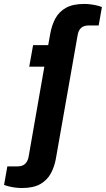

<svg xmlns="http://www.w3.org/2000/svg" viewBox="-101 -752 529 960"><path d="M9.1 188.1Q-6.1 188.1 -22.9 186.1Q-39.6 184.1 -55 180.4Q-70.3 176.7 -80.6 172.4L-64.3 80H-13.9Q10.7 80 24.3 67.5Q38 54.9 42.2 30.9L120.8 -418.8H45.2L64.5 -526.4H140.1L150.3 -583.7Q158.1 -627.1 176.4 -660.6Q194.7 -694 229.3 -713.2Q264 -732.3 320.2 -732.3Q335.6 -732.3 352.2 -730.2Q368.9 -728.1 383.9 -724.5Q398.9 -720.9 408.6 -716.7L392.3 -624.7H343.1Q318.7 -624.7 305.2 -613Q291.7 -601.3 287.5 -578L178.5 40.7Q171.4 81.3 153.2 115Q135 148.7 100.5 168.4Q66 188.1 9.1 188.1Z"/></svg>

Font: Archivo Variable SemiBold
Style: Italic
Weight: 600
Italic angle: -10°
Designer: Hector Gatti
Foundry: Omnibus-Type
Version: Version 2.001